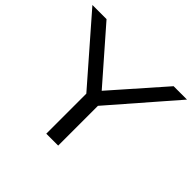

<svg xmlns="http://www.w3.org/2000/svg" viewBox="-175 -900 1095 1095"><g transform="rotate(45 372.5 -352.5)"><path d="M324 0V-358L344 -300L-9 -705H105L382 -388H367L646 -705H754L402 -300L420 -358V0Z"/></g></svg>

Font: Nunito Sans 10pt Expanded
Style: Regular
Weight: 400
Width: 7
Designer: Vernon Adams
Foundry: Vernon Adams
Version: Version 3.101;gftools[0.9.27]